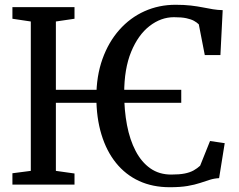

<svg xmlns="http://www.w3.org/2000/svg" viewBox="-20 -773 1000 804"><path d="M739 -397V-342.5H121.5V-397ZM109 -57.5V-683L32 -694.5V-743H292V-694.5L214 -683V-57.5L292 -46.5V0H32V-47.5ZM691 11Q619 11 562.2 -15.2Q505.5 -41.5 465.8 -90.8Q426 -140 404.8 -209.8Q383.5 -279.5 383.5 -366.5Q383.5 -454.5 409 -525.8Q434.5 -597 479.8 -648Q525 -699 585.2 -726Q645.5 -753 715 -753Q751 -753 779 -749.8Q807 -746.5 829.5 -742Q852 -737.5 872 -734.2Q892 -731 912.5 -730.5L903 -542.5H837.5L812.5 -671Q804.5 -679 792.2 -685.8Q780 -692.5 760 -696.8Q740 -701 708.5 -701Q654 -701 606.2 -664Q558.5 -627 529.2 -556Q500 -485 500 -382Q500 -311 511.8 -249.2Q523.5 -187.5 548 -140.8Q572.5 -94 609.5 -68Q646.5 -42 697 -42Q731.5 -42 753.8 -46.5Q776 -51 791 -59.5Q806 -68 818 -79L859.5 -182.5L921 -173.5L897.5 -27Q877 -26 858.2 -20Q839.5 -14 817.8 -6.8Q796 0.5 765.5 5.8Q735 11 691 11Z"/></svg>

Font: Merriweather 24pt SemiCondensed
Style: Regular
Weight: 400
Width: 4
Designer: Eben Sorkin
Foundry: Eben Sorkin
Version: Version 2.100